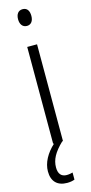

<svg xmlns="http://www.w3.org/2000/svg" viewBox="-144 -765 483 1019"><g transform="rotate(-15 97.0 -256.0)"><path d="M99 -732C74 -732 62 -713 62 -686C62 -659 75 -640 99 -640C122 -640 135 -658 135 -686C135 -713 124 -732 99 -732ZM53 126C53 83 73 46 121 0H125V-532H71V0H76C32 40 6 88 6 135C6 190 36 220 90 220C107 220 121 217 131 213V174C124 176 112 179 98 179C69 179 53 161 53 126Z"/></g></svg>

Font: Noto Sans Thai Looped ExtraCondensed Light
Style: Regular
Weight: 300
Width: 2
Designer: Sasikarn Vongin, Ben Mitchell
Foundry: The Fontpad Ltd
Version: Version 1.001